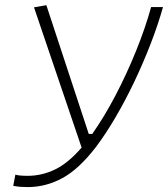

<svg xmlns="http://www.w3.org/2000/svg" viewBox="-20 -721 657 750"><path d="M88.4 9.8Q73.2 9.8 59.6 8.8Q45.9 7.8 31.7 4.9L40 -38.6Q55.7 -34.2 88.4 -34.2Q143.6 -34.2 195.1 -59.1Q246.6 -84 298.8 -144.5L112.8 -692.4L161.1 -700.7L326.7 -197.8H340.3Q386.2 -262.7 430.7 -347.4Q475.1 -432.1 511.5 -522.2Q547.9 -612.3 570.3 -693.4H616.7Q597.7 -625.5 568.8 -550.8Q540 -476.1 504.9 -402.3Q469.7 -328.6 431.2 -262.7Q392.6 -196.8 354.5 -146.5Q288.6 -60.5 223.9 -25.4Q159.2 9.8 88.4 9.8Z"/></svg>

Font: CaskaydiaCove NF ExtraLight
Style: Italic
Weight: 200
Italic angle: -10°
Designer: Aaron Bell
Foundry: Saja Typeworks
Version: Version 2111.001; VTT 6.35;Nerd Fonts 3.2.1